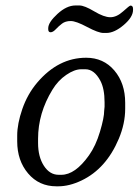

<svg xmlns="http://www.w3.org/2000/svg" viewBox="-20 -672 499 692"><path d="M287.6 -422.4H272.9Q248.5 -422.4 218.8 -402.1Q189 -381.8 168.9 -348.6Q117.2 -264.2 117.2 -171.9V-156.7Q117.2 -106.9 138.2 -74.5Q159.2 -42 191.4 -42H201.2Q251 -42 300.8 -112.3Q325.2 -146.5 340.3 -197.3Q355.5 -248 355.5 -272.9L356.9 -287.6V-303.2Q356.9 -352.1 341.8 -380.9Q319.8 -422.4 287.6 -422.4ZM252 -652.3H266.1Q284.2 -652.3 319.6 -631.1Q355 -609.9 377.7 -609.9Q400.4 -609.9 423.6 -630.9Q446.8 -651.9 450.2 -651.9Q459.5 -651.9 459.5 -640.1V-636.2Q459.5 -610.4 425.8 -581.8Q392.1 -553.2 363.3 -553.2H353Q334.5 -553.2 294.2 -574.7Q253.9 -596.2 234.9 -596.2Q215.8 -596.2 203.6 -586.9Q191.4 -577.6 181.2 -566.7Q170.9 -555.7 162.4 -555.7Q153.8 -555.7 153.8 -566.9V-570.3Q153.8 -591.3 187 -621.8Q220.2 -652.3 252 -652.3ZM42 -162.6V-183.6Q42 -225.6 60.5 -279.3Q79.1 -333 114.3 -374.5Q190.4 -463.9 290.5 -463.9Q353 -463.9 392.1 -418Q431.2 -372.1 431.2 -301.3V-280.3Q431.2 -226.6 408.2 -171.9Q362.8 -64 273.9 -21.5Q230 -0.5 189.9 -0.5H183.1Q120.6 -0.5 81.3 -46.9Q42 -93.3 42 -162.6Z"/></svg>

Font: Averia Serif Libre Light
Style: Italic
Weight: 300
Italic angle: -8.5°
Version: Version 1.002